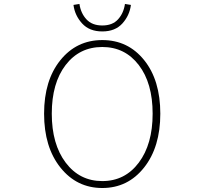

<svg xmlns="http://www.w3.org/2000/svg" viewBox="-20 -943 1040 976"><path d="M204.1 -365.2Q204.1 -534.2 286.6 -636.7Q369.1 -739.3 500 -739.3Q630.9 -739.3 712.9 -637.2Q794.9 -535.2 794.9 -365.2Q794.9 -195.3 712.4 -91.3Q629.9 12.7 500 12.7Q370.1 12.7 287.1 -91.3Q204.1 -195.3 204.1 -365.2ZM500 -704.1Q383.8 -704.1 313.5 -612.3Q243.2 -520.5 243.2 -365.2Q243.2 -210 314 -116.2Q384.8 -22.5 500 -22.5Q615.2 -22.5 685.5 -116.2Q755.9 -210 755.9 -365.2Q755.9 -520.5 685.5 -612.3Q615.2 -704.1 500 -704.1ZM353.5 -918 383.8 -922.9Q390.6 -876 419.4 -844.7Q448.2 -813.5 500 -813.5Q551.8 -813.5 580.1 -844.7Q608.4 -876 615.2 -922.9L645.5 -918Q638.7 -864.3 602.1 -823.7Q565.4 -783.2 500 -783.2Q434.6 -783.2 397.5 -823.7Q360.4 -864.3 353.5 -918Z"/></svg>

Font: Gen Shin Gothic Monospace ExtraLight
Style: Regular
Weight: 200
Designer: [Source Han Sans]
Ryoko NISHIZUKA  (kana & ideographs); Paul D. Hunt (Latin, Greek & Cyrillic); Wenlong ZHANG  (bopomofo
Version: Version 1.002.20150607